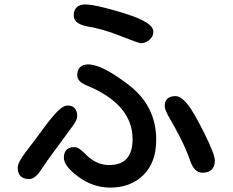

<svg xmlns="http://www.w3.org/2000/svg" viewBox="-20 -788 1040 857"><path d="M298.8 -314.5Q307.1 -311.5 312.5 -305.7Q324.7 -293.9 324.7 -269.5Q324.7 -252.9 306.2 -228L192.9 -73.2Q178.7 -52.7 164.6 -32.2Q137.7 11.2 110.4 11.2Q85 11.2 72 -1.7Q59.1 -14.6 59.1 -39.1Q59.1 -63.5 95.7 -110.6Q132.3 -157.7 170.4 -210Q229 -291 260.3 -310.1Q268.1 -314.5 272.9 -315.7Q277.8 -316.9 282 -316.9Q286.1 -316.9 290.5 -316.2Q294.9 -315.4 298.8 -314.5ZM762.7 -358.9Q770 -358.9 776.9 -356.4Q795.4 -349.1 816.9 -323.2Q844.2 -289.1 891.6 -194.3Q939 -99.1 939 -72Q939 -44.9 925 -31Q911.1 -17.1 883.8 -17.1Q847.7 -17.1 830.1 -67.4Q819.8 -96.7 807.6 -125Q782.2 -182.6 739.7 -255.9Q727.1 -276.9 721.2 -291Q715.3 -305.2 715.3 -314.5Q715.3 -343.3 736.3 -353.5Q747.6 -358.9 762.7 -358.9ZM312.5 -131.3Q326.7 -131.3 344.7 -115.7Q352.1 -109.9 356.9 -104.7Q361.8 -99.6 363.3 -98.1Q410.2 -51.3 466.8 -51.3Q517.1 -51.3 543 -77.1Q571.8 -106 571.8 -167Q571.8 -321.8 368.2 -406.2Q347.7 -414.1 336.2 -425.5Q324.7 -437 324.7 -452.1Q324.7 -475.6 337.2 -488Q349.6 -500.5 374 -500.5Q435.5 -500.5 556.2 -407.7Q677.2 -314 677.2 -164.1Q677.2 -63 620.1 -6.8Q563 49.3 472.7 49.3Q395.5 49.3 331.1 2Q265.1 -45.9 265.1 -84Q265.1 -107.4 277.1 -119.4Q289.1 -131.3 312.5 -131.3ZM361.3 -768.1Q406.2 -768.1 533.7 -729Q623.5 -701.2 651.4 -673.3Q664.6 -660.2 664.6 -646.5Q664.6 -625.5 647 -610.4Q629.9 -595.2 609.4 -595.2Q598.6 -595.2 517.8 -627.4Q437 -659.7 368.2 -670.4Q335 -677.2 320.3 -691.4Q309.1 -703.1 309.1 -718.8Q309.1 -742.2 322 -755.1Q335 -768.1 361.3 -768.1ZM164.6 -32.2Z"/></svg>

Font: YuPearl-Medium
Style: Medium
Weight: 500
Designer: Max Yao
Foundry: Max-Everyday
Version: Version 1.011; ttfautohint (v1.8.3)